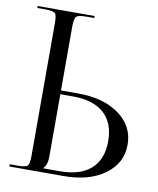

<svg xmlns="http://www.w3.org/2000/svg" viewBox="-82 -783 695 847"><g transform="rotate(10 266.0 -359.5)"><path d="M18 0V-10H53Q89 -10 97.5 -18.5Q106 -27 106 -63V-658Q106 -694 97.5 -702Q89 -710 53 -710H18V-719H273V-710H238Q202 -710 193 -701Q184 -692 184 -656V-370H260Q375 -370 445 -319Q515 -268 515 -185Q515 -102 445 -51Q375 0 260 0ZM184 -353V-71Q184 -37 167 -20V-18H241Q332 -18 380 -61Q428 -104 428 -185Q428 -267 380 -310Q332 -353 241 -353Z"/></g></svg>

Font: FoglihtenNo06
Style: Regular
Weight: 500
Designer: gluk (gluksza@wp.pl)
Foundry: gluk (gluksza@wp.pl)
Version: Version 0.76